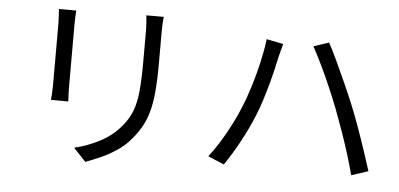

<svg xmlns="http://www.w3.org/2000/svg" viewBox="-53 -865 2105 1014"><g transform="rotate(5 1000.0 -358.5)"><path d="M221 -751H313Q312 -737 311 -717Q310 -697 310 -679V-345Q310 -326 311 -304Q312 -282 313 -269H221Q222 -280 223.5 -302Q225 -324 225 -346V-679Q225 -692 223.5 -714.5Q222 -737 221 -751ZM684 -758H776Q774 -740 773 -718.5Q772 -697 772 -672V-510Q772 -420 766 -357Q760 -294 747 -249.5Q734 -205 714.5 -171Q695 -137 668 -105Q636 -66 594 -38Q552 -10 509 9Q466 28 430 41L365 -28Q434 -45 496 -76.5Q558 -108 605 -161Q641 -202 659 -247.5Q677 -293 683 -356.5Q689 -420 689 -514V-672Q689 -697 687.5 -718.5Q686 -740 684 -758Z M1229 -317Q1251 -369 1271 -433.5Q1291 -498 1306 -564Q1321 -630 1328 -688L1417 -670Q1412 -653 1407 -633Q1402 -613 1398 -597Q1393 -574 1384.5 -537Q1376 -500 1364 -456Q1352 -412 1338 -367.5Q1324 -323 1308 -284Q1280 -215 1241 -142.5Q1202 -70 1160 -9L1075 -45Q1123 -108 1163.5 -181.5Q1204 -255 1229 -317ZM1722 -355Q1702 -406 1676.5 -465.5Q1651 -525 1624.5 -579.5Q1598 -634 1577 -672L1658 -699Q1678 -662 1703.5 -608Q1729 -554 1755.5 -494.5Q1782 -435 1804 -382Q1824 -333 1846.5 -270.5Q1869 -208 1889.5 -146.5Q1910 -85 1924 -40L1835 -11Q1822 -62 1803.5 -121.5Q1785 -181 1763.5 -241.5Q1742 -302 1722 -355Z"/></g></svg>

Font: Noto IKEA Simplified Chinese
Style: Regular
Weight: 400
Designer: Monotype Design Team
Foundry: Monotype Imaging Inc.
Version: Version 1.100